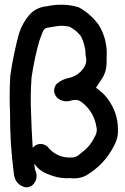

<svg xmlns="http://www.w3.org/2000/svg" viewBox="-20 -767 540 829"><path d="M183.6 -740.2Q252.4 -754.9 317.9 -736.3L318.8 -735.8H319.3Q346.2 -721.2 368.4 -701.4Q390.6 -681.6 408.2 -656.7V-656.2Q445.3 -593.3 440.4 -519.5Q441.4 -490.7 437.5 -469.7Q436.5 -465.8 435.8 -462.4Q435.1 -459 433.8 -455.8Q432.6 -452.6 431.4 -449.2Q430.2 -445.8 429 -442.9Q427.7 -439.9 426 -436.8Q424.3 -433.6 422.4 -431.2Q419.4 -426.3 415 -419.7Q410.6 -413.1 405.5 -405Q400.4 -397 394.5 -388.2Q429.7 -362.3 443.4 -342.3Q466.3 -312 477.8 -278.6Q489.3 -245.1 489.3 -208Q491.2 -173.3 475.1 -143.1Q454.6 -100.6 423.8 -67.1Q393.1 -33.7 352.5 -9.8V-9.3H352.1Q319.8 6.8 283.2 2Q242.7 4.9 205.1 -8.3Q160.6 -22.5 141.1 -44.4Q133.8 -52.7 127.9 -59.6L130.9 -35.2Q147.9 -0.5 124.5 28.3Q111.8 42 92.8 42H92.3H91.3Q42.5 31.2 39.1 -23.9Q22.5 -149.9 23.4 -278.3Q19.5 -359.9 24.4 -439.9V-440.4Q38.1 -534.2 62.5 -624.5H63V-625Q76.7 -667 105.5 -701.2Q134.8 -735.8 183.6 -740.2ZM279.3 -651.9Q263.7 -654.8 251 -655.5Q238.3 -656.2 227.5 -654.3Q204.1 -650.4 185.5 -647.5Q177.7 -646.5 172.6 -641.8Q167.5 -637.2 164.1 -628.4Q156.7 -608.4 149.9 -590.8Q127.9 -513.2 116.2 -432.1Q110.4 -353 114.3 -274.4Q116.2 -210 121.1 -129.4Q122.6 -130.9 124 -131.8Q130.4 -138.7 138.4 -142.1Q146.5 -145.5 155.3 -145.5H155.8Q167.5 -145 177.2 -139.4Q187 -133.8 193.8 -124Q230.5 -85.9 283.2 -86.9H283.7Q308.1 -85 327.1 -103.5V-104L327.6 -104.5Q367.7 -131.8 388.2 -175.3V-175.8H388.7Q391.6 -181.2 393.8 -186Q396 -190.9 397 -196Q397.9 -201.2 397.9 -206.5Q397.9 -211.9 396.5 -217.8Q386.2 -283.7 334.5 -324.7Q324.7 -332.5 314.2 -334.7Q303.7 -336.9 291.5 -334Q255.4 -321.8 227.5 -344.2L227.1 -344.7Q202.6 -372.6 222.7 -402.8L223.1 -403.3L223.6 -403.8Q235.8 -415 250.7 -421.9Q265.6 -428.7 282.2 -431.6Q320.8 -441.9 342.8 -476.1Q357.9 -499 349.6 -526.9V-527.3V-528.3Q349.6 -536.6 348.9 -545.2Q348.1 -553.7 346.4 -561.8Q344.7 -569.8 342.3 -577.9Q339.8 -585.9 336.9 -593.8Q334 -601.6 330.1 -609.4Q320.3 -623 307.6 -633.5Q294.9 -644 279.3 -651.9Z"/></svg>

Font: NaikaiFont
Style: SemiBold
Weight: 600
Version: Version 1.89